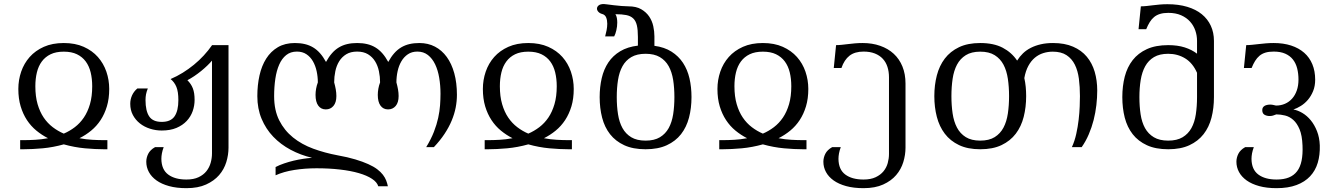

<svg xmlns="http://www.w3.org/2000/svg" viewBox="-20 -748 6788 976"><path d="M100.6 -35.6Q127.4 -35.6 158.9 -37.4Q190.4 -39.1 224.1 -45.4Q192.4 -61.5 164.8 -84.2Q137.2 -106.9 116.9 -137.7Q96.7 -168.5 85 -207.5Q73.2 -246.6 73.2 -295.9Q73.2 -341.3 87.6 -383.5Q102.1 -425.8 130.9 -458.3Q159.7 -490.7 202.9 -510Q246.1 -529.3 304.2 -529.3Q362.3 -529.3 405.5 -510Q448.7 -490.7 477.5 -458.3Q506.3 -425.8 520.8 -383.5Q535.2 -341.3 535.2 -295.9Q535.2 -246.6 523.4 -207.5Q511.7 -168.5 491.5 -137.7Q471.2 -106.9 443.6 -84.2Q416 -61.5 383.8 -45.4Q417.5 -39.1 449.2 -37.4Q481 -35.6 507.8 -35.6H525.9V10.7H507.8Q464.8 10.7 411.6 5.9Q358.4 1 304.2 -14.2Q250 1 196.8 5.9Q143.6 10.7 100.6 10.7H82.5V-35.6ZM304.2 -485.4Q264.6 -485.4 237.3 -472.2Q210 -459 192.6 -435.5Q175.3 -412.1 167.5 -379.9Q159.7 -347.7 159.7 -309.6Q159.7 -257.8 171.1 -218.5Q182.6 -179.2 202.1 -150.4Q221.7 -121.6 248 -101.6Q274.4 -81.5 304.2 -68.8Q334 -81.5 360.4 -101.6Q386.7 -121.6 406.2 -150.4Q425.8 -179.2 437.3 -218.5Q448.7 -257.8 448.7 -309.6Q448.7 -347.7 440.9 -379.9Q433.1 -412.1 415.8 -435.5Q398.4 -459 371.1 -472.2Q343.8 -485.4 304.2 -485.4Z M1141.6 2.4Q1141.6 39.1 1130.4 75.9Q1119.1 112.8 1093.8 142.1Q1068.4 171.4 1027.6 189.9Q986.8 208.5 927.7 208.5Q877.4 208.5 839.4 198Q801.3 187.5 775.6 169.2Q750 150.9 736.8 126.5Q723.6 102.1 723.6 74.2Q723.6 53.7 733.4 33.9Q743.2 14.2 768.1 0H812Q805.7 17.1 803 31.7Q800.3 46.4 800.3 59.6Q800.8 113.8 835 139.2Q869.1 164.6 927.7 164.6Q964.4 164.6 989.3 152.8Q1014.2 141.1 1029.3 122.1Q1044.4 103 1051 79.3Q1057.6 55.7 1057.6 31.2V-439.9Q1047.9 -428.2 1033.7 -414.6Q1019.5 -400.9 1002.7 -387.2Q985.8 -373.5 967.8 -361.3Q949.7 -349.1 932.6 -340.3Q941.9 -331.1 948.7 -321Q955.6 -311 960.2 -299.1Q964.8 -287.1 967 -272.7Q969.2 -258.3 969.2 -240.2Q969.2 -210.9 959.5 -183.1Q949.7 -155.3 929.2 -133.3Q908.7 -111.3 877.2 -97.9Q845.7 -84.5 802.2 -84.5Q771.5 -84.5 742.4 -93.8Q713.4 -103 691.2 -120.6Q668.9 -138.2 655.5 -163.3Q642.1 -188.5 642.1 -220.2Q642.1 -242.7 651.1 -262.9Q660.2 -283.2 678.2 -298.3H731.4Q724.6 -281.2 722.2 -268.1Q719.7 -254.9 719.7 -239.3Q719.7 -184.6 738.3 -156.5Q756.8 -128.4 802.2 -128.4Q847.7 -128.4 867.2 -156.5Q886.7 -184.6 886.7 -239.3Q886.7 -281.7 876.7 -306.2Q866.7 -330.6 847.2 -346.2Q879.4 -359.9 909.2 -378.4Q939 -397 965.8 -418.9Q992.7 -440.9 1015.9 -466.1Q1039.1 -491.2 1058.1 -518.6H1141.6Z M1995.1 -329.1Q2000 -311.5 2003.2 -293.7Q2006.3 -275.9 2006.3 -259.8Q2006.3 -227.1 1991.5 -209.5Q1976.6 -191.9 1952.6 -191.9Q1928.2 -191.9 1914.3 -210.9Q1900.4 -230 1900.4 -265.6Q1900.4 -280.8 1903.3 -297.1Q1906.2 -313.5 1912.1 -329.1Q1912.1 -357.9 1906.2 -386Q1900.4 -414.1 1886.7 -436.3Q1873 -458.5 1850.6 -472.2Q1828.1 -485.8 1795.4 -485.8Q1762.7 -485.8 1740.2 -472.2Q1717.8 -458.5 1704.1 -436.3Q1690.4 -414.1 1684.6 -386Q1678.7 -357.9 1678.7 -329.1Q1683.6 -311.5 1686.8 -293.7Q1689.9 -275.9 1689.9 -259.8Q1689.9 -227.1 1675 -209.5Q1660.2 -191.9 1636.2 -191.9Q1611.8 -191.9 1597.9 -210.9Q1584 -230 1584 -265.6Q1584 -280.8 1586.9 -297.1Q1589.8 -313.5 1595.7 -329.1Q1595.7 -357.9 1589.6 -386Q1583.5 -414.1 1570.8 -436.3Q1558.1 -458.5 1537.8 -472.2Q1517.6 -485.8 1489.3 -485.8Q1457 -485.8 1434.8 -468Q1412.6 -450.2 1399.2 -419.4Q1385.7 -388.7 1379.6 -347.4Q1373.5 -306.2 1373.5 -259.3Q1373.5 -187.5 1399.4 -136.2Q1425.3 -85 1469.5 -49.3Q1513.7 -13.7 1572.3 7.8Q1630.9 29.3 1696.3 41.5Q1748 50.8 1786.1 62.3Q1824.2 73.7 1851.8 86.2Q1879.4 98.6 1897.5 112.3Q1915.5 126 1926.5 140.4Q1937.5 154.8 1943.1 169.4Q1948.7 184.1 1951.7 198.7H1902.8Q1896.5 177.7 1870.8 160.9Q1845.2 144 1804.2 132.1Q1763.2 120.1 1708.3 113.8Q1653.3 107.4 1588.9 107.4Q1529.8 107.4 1475.8 116Q1421.9 124.5 1380.9 143.1V101.1Q1400.4 90.8 1424.1 82.8Q1447.8 74.7 1472.4 68.8Q1497.1 63 1521.5 59.3Q1545.9 55.7 1566.4 54.2Q1508.3 40.5 1457.5 13.4Q1406.7 -13.7 1369.1 -53Q1331.5 -92.3 1309.8 -144Q1288.1 -195.8 1288.1 -259.3Q1288.1 -315.4 1299.1 -364.5Q1310.1 -413.6 1333.3 -450.2Q1356.4 -486.8 1392.6 -508.1Q1428.7 -529.3 1479 -529.3Q1506.8 -529.3 1529.5 -523.9Q1552.2 -518.6 1571.5 -507.1Q1590.8 -495.6 1606.9 -477.3Q1623 -459 1637.2 -433.1Q1651.4 -459 1667.5 -477.3Q1683.6 -495.6 1702.9 -507.1Q1722.2 -518.6 1744.9 -523.9Q1767.6 -529.3 1795.4 -529.3Q1823.2 -529.3 1845.9 -523.9Q1868.7 -518.6 1887.9 -507.1Q1907.2 -495.6 1923.3 -477.3Q1939.5 -459 1953.6 -433.1Q1967.8 -459 1983.9 -477.3Q2000 -495.6 2019.3 -507.1Q2038.6 -518.6 2061.3 -523.9Q2084 -529.3 2111.8 -529.3Q2155.8 -529.3 2190.9 -511Q2226.1 -492.7 2251 -458.5Q2275.9 -424.3 2289.3 -375.5Q2302.7 -326.7 2302.7 -266.1Q2302.7 -233.9 2296.4 -201.2Q2290 -168.5 2276.1 -135Q2262.2 -101.6 2240 -67.9Q2217.8 -34.2 2185.5 0H2146.5Q2171.4 -41 2185.8 -78.1Q2200.2 -115.2 2207.5 -148.9Q2214.8 -182.6 2217 -213.1Q2219.2 -243.7 2219.2 -271.5Q2219.2 -314 2212.6 -352.8Q2206.1 -391.6 2191.9 -421.1Q2177.7 -450.7 2155.3 -468.3Q2132.8 -485.8 2101.6 -485.8Q2073.7 -485.8 2053.5 -472.2Q2033.2 -458.5 2020.3 -436.3Q2007.3 -414.1 2001.2 -386Q1995.1 -357.9 1995.1 -329.1Z M2461.9 -35.6Q2488.8 -35.6 2520.3 -37.4Q2551.8 -39.1 2585.4 -45.4Q2553.7 -61.5 2526.1 -84.2Q2498.5 -106.9 2478.3 -137.7Q2458 -168.5 2446.3 -207.5Q2434.6 -246.6 2434.6 -295.9Q2434.6 -341.3 2449 -383.5Q2463.4 -425.8 2492.2 -458.3Q2521 -490.7 2564.2 -510Q2607.4 -529.3 2665.5 -529.3Q2723.6 -529.3 2766.8 -510Q2810.1 -490.7 2838.9 -458.3Q2867.7 -425.8 2882.1 -383.5Q2896.5 -341.3 2896.5 -295.9Q2896.5 -246.6 2884.8 -207.5Q2873 -168.5 2852.8 -137.7Q2832.5 -106.9 2804.9 -84.2Q2777.3 -61.5 2745.1 -45.4Q2778.8 -39.1 2810.5 -37.4Q2842.3 -35.6 2869.1 -35.6H2887.2V10.7H2869.1Q2826.2 10.7 2772.9 5.9Q2719.7 1 2665.5 -14.2Q2611.3 1 2558.1 5.9Q2504.9 10.7 2461.9 10.7H2443.8V-35.6ZM2665.5 -485.4Q2626 -485.4 2598.6 -472.2Q2571.3 -459 2554 -435.5Q2536.6 -412.1 2528.8 -379.9Q2521 -347.7 2521 -309.6Q2521 -257.8 2532.5 -218.5Q2543.9 -179.2 2563.5 -150.4Q2583 -121.6 2609.4 -101.6Q2635.7 -81.5 2665.5 -68.8Q2695.3 -81.5 2721.7 -101.6Q2748 -121.6 2767.6 -150.4Q2787.1 -179.2 2798.6 -218.5Q2810.1 -257.8 2810.1 -309.6Q2810.1 -347.7 2802.2 -379.9Q2794.4 -412.1 2777.1 -435.5Q2759.8 -459 2732.4 -472.2Q2705.1 -485.4 2665.5 -485.4Z M3028.3 -254.4Q3028.3 -305.7 3038.8 -350.8Q3049.3 -396 3072.5 -430.7Q3095.7 -465.3 3132.8 -487.5Q3169.9 -509.8 3222.7 -516.1V-560.1Q3222.7 -596.7 3217.3 -619.4Q3211.9 -642.1 3198.7 -654.5Q3185.5 -667 3163.6 -671.4Q3141.6 -675.8 3108.4 -675.8Q3113.8 -667.5 3115.7 -656.5Q3117.7 -645.5 3117.7 -633.3Q3117.7 -613.3 3113 -593.8Q3108.4 -574.2 3102.1 -563H3056.2Q3060.1 -577.1 3063.5 -594.2Q3066.9 -611.3 3066.9 -627.4Q3066.9 -645.5 3061.3 -659.2Q3055.7 -672.9 3041.5 -676.8Q3028.8 -680.2 3021.7 -688Q3014.6 -695.8 3014.6 -704.1Q3014.6 -713.4 3023.2 -720.5Q3031.7 -727.5 3049.8 -727.5Q3052.7 -727.5 3067.1 -725.6Q3081.5 -723.6 3100.6 -721.4Q3119.6 -719.2 3139.9 -717.5Q3160.2 -715.8 3174.8 -715.8Q3213.9 -715.8 3239.3 -701.2Q3264.6 -686.5 3279.8 -664.3Q3294.9 -642.1 3300.8 -615Q3306.6 -587.9 3306.6 -563V-515.1Q3357.4 -508.3 3393.3 -485.6Q3429.2 -462.9 3451.9 -428.5Q3474.6 -394 3484.9 -349.6Q3495.1 -305.2 3495.1 -254.4Q3495.1 -198.2 3482.4 -149.9Q3469.7 -101.6 3441.9 -65.9Q3414.1 -30.3 3369.6 -9.8Q3325.2 10.7 3261.7 10.7Q3197.8 10.7 3153.3 -9.8Q3108.9 -30.3 3081.1 -65.9Q3053.2 -101.6 3040.8 -149.9Q3028.3 -198.2 3028.3 -254.4ZM3115.2 -254.4Q3115.2 -207.5 3121.6 -167Q3127.9 -126.5 3144.3 -96.9Q3160.6 -67.4 3189 -50.3Q3217.3 -33.2 3261.7 -33.2Q3306.2 -33.2 3334.5 -50.3Q3362.8 -67.4 3379.2 -96.9Q3395.5 -126.5 3401.9 -167Q3408.2 -207.5 3408.2 -254.4Q3408.2 -301.3 3401.9 -341.6Q3395.5 -381.8 3379.2 -411.4Q3362.8 -440.9 3334.2 -457.8Q3305.7 -474.6 3261.7 -474.6Q3217.8 -474.6 3189.2 -457.8Q3160.6 -440.9 3144.3 -411.4Q3127.9 -381.8 3121.6 -341.6Q3115.2 -301.3 3115.2 -254.4Z M3654.3 -35.6Q3681.2 -35.6 3712.6 -37.4Q3744.1 -39.1 3777.8 -45.4Q3746.1 -61.5 3718.5 -84.2Q3690.9 -106.9 3670.7 -137.7Q3650.4 -168.5 3638.7 -207.5Q3627 -246.6 3627 -295.9Q3627 -341.3 3641.4 -383.5Q3655.8 -425.8 3684.6 -458.3Q3713.4 -490.7 3756.6 -510Q3799.8 -529.3 3857.9 -529.3Q3916 -529.3 3959.2 -510Q4002.4 -490.7 4031.2 -458.3Q4060.1 -425.8 4074.5 -383.5Q4088.9 -341.3 4088.9 -295.9Q4088.9 -246.6 4077.1 -207.5Q4065.4 -168.5 4045.2 -137.7Q4024.9 -106.9 3997.3 -84.2Q3969.7 -61.5 3937.5 -45.4Q3971.2 -39.1 4002.9 -37.4Q4034.7 -35.6 4061.5 -35.6H4079.6V10.7H4061.5Q4018.6 10.7 3965.3 5.9Q3912.1 1 3857.9 -14.2Q3803.7 1 3750.5 5.9Q3697.3 10.7 3654.3 10.7H3636.2V-35.6ZM3857.9 -485.4Q3818.4 -485.4 3791 -472.2Q3763.7 -459 3746.3 -435.5Q3729 -412.1 3721.2 -379.9Q3713.4 -347.7 3713.4 -309.6Q3713.4 -257.8 3724.9 -218.5Q3736.3 -179.2 3755.9 -150.4Q3775.4 -121.6 3801.8 -101.6Q3828.1 -81.5 3857.9 -68.8Q3887.7 -81.5 3914.1 -101.6Q3940.4 -121.6 3960 -150.4Q3979.5 -179.2 3991 -218.5Q4002.4 -257.8 4002.4 -309.6Q4002.4 -347.7 3994.6 -379.9Q3986.8 -412.1 3969.5 -435.5Q3952.1 -459 3924.8 -472.2Q3897.5 -485.4 3857.9 -485.4Z M4253.9 0Q4247.6 17.1 4244.9 31.7Q4242.2 46.4 4242.2 59.6Q4242.7 113.8 4276.9 139.2Q4311 164.6 4369.6 164.6Q4406.2 164.6 4431.2 152.8Q4456.1 141.1 4471.2 122.6Q4486.3 104 4492.7 80.8Q4499 57.6 4499 34.7V-355.5Q4499 -383.8 4491.2 -408Q4483.4 -432.1 4467.5 -449.2Q4451.7 -466.3 4427.2 -476.1Q4402.8 -485.8 4369.6 -485.8Q4325.2 -485.8 4298.3 -464.8Q4271.5 -443.8 4257.3 -402.3H4218.3L4230 -518.6Q4244.1 -518.6 4259.3 -520.3Q4274.4 -522 4291 -523.9Q4307.6 -525.9 4325.9 -527.6Q4344.2 -529.3 4365.2 -529.3Q4414.1 -529.3 4454.3 -515.1Q4494.6 -501 4523.2 -474.6Q4551.8 -448.2 4567.4 -409.9Q4583 -371.6 4583 -323.2V2.4Q4583 39.1 4571.8 75.9Q4560.5 112.8 4535.4 142.1Q4510.3 171.4 4469.5 189.9Q4428.7 208.5 4369.6 208.5Q4319.3 208.5 4281.2 198Q4243.2 187.5 4217.5 169.2Q4191.9 150.9 4178.7 126.5Q4165.5 102.1 4165.5 74.2Q4165.5 53.7 4175.3 33.9Q4185.1 14.2 4210 0Z M5196.3 -259.3Q5196.3 -203.1 5183.8 -154.1Q5171.4 -105 5143.6 -68.4Q5115.7 -31.7 5071.3 -10.5Q5026.9 10.7 4962.9 10.7Q4899.4 10.7 4855 -10.5Q4810.5 -31.7 4782.7 -68.4Q4754.9 -105 4742.2 -154.1Q4729.5 -203.1 4729.5 -259.3Q4729.5 -315.4 4742.2 -364.5Q4754.9 -413.6 4782.7 -450.2Q4810.5 -486.8 4855 -508.1Q4899.4 -529.3 4962.9 -529.3Q5031.2 -529.3 5076.9 -505.4Q5122.6 -481.4 5150.4 -439.9Q5163.1 -460.4 5180.4 -477.1Q5197.8 -493.7 5220.5 -505.1Q5243.2 -516.6 5271 -522.9Q5298.8 -529.3 5333 -529.3Q5392.1 -529.3 5434.8 -510.7Q5477.5 -492.2 5504.6 -459.7Q5531.7 -427.2 5544.7 -383.1Q5557.6 -338.9 5557.6 -288.1Q5557.6 -252 5553.2 -213.6Q5548.8 -175.3 5539.3 -137.9Q5529.8 -100.6 5514.6 -65.2Q5499.5 -29.8 5478.5 0H5428.7Q5442.9 -30.8 5450.9 -67.1Q5459 -103.5 5463.1 -139.4Q5467.3 -175.3 5468.5 -207Q5469.7 -238.8 5469.7 -259.3Q5469.7 -306.2 5464.4 -347.4Q5459 -388.7 5443.8 -419.2Q5428.7 -449.7 5401.6 -467.5Q5374.5 -485.4 5331.5 -485.4Q5306.6 -485.4 5283.2 -478Q5259.8 -470.7 5240.5 -454.6Q5221.2 -438.5 5207.3 -412.8Q5193.4 -387.2 5187 -351.1Q5191.9 -329.1 5194.1 -306.4Q5196.3 -283.7 5196.3 -259.3ZM5109.4 -259.3Q5109.4 -306.2 5103.3 -347.4Q5097.2 -388.7 5081.1 -419.2Q5064.9 -449.7 5036.4 -467.5Q5007.8 -485.4 4962.9 -485.4Q4918 -485.4 4889.4 -467.5Q4860.8 -449.7 4844.7 -419.2Q4828.6 -388.7 4822.5 -347.4Q4816.4 -306.2 4816.4 -259.3Q4816.4 -212.4 4822.5 -171.1Q4828.6 -129.9 4844.7 -99.4Q4860.8 -68.8 4889.4 -51Q4918 -33.2 4962.9 -33.2Q5007.8 -33.2 5036.4 -51Q5064.9 -68.8 5081.1 -99.4Q5097.2 -129.9 5103.3 -171.1Q5109.4 -212.4 5109.4 -259.3Z M5685.1 -254.4Q5685.1 -310.5 5697.5 -358.6Q5710 -406.7 5737.8 -442.4Q5765.6 -478 5810.1 -498.3Q5854.5 -518.6 5918.5 -518.6Q5965.8 -518.6 6002 -507.1Q6038.1 -495.6 6064.9 -475.1V-540.5Q6064.9 -567.4 6056.2 -592.8Q6047.4 -618.2 6029.5 -638.2Q6011.7 -658.2 5984.1 -670.4Q5956.5 -682.6 5918.9 -682.6Q5894.5 -682.6 5877 -677.2Q5859.4 -671.9 5846.7 -661.4Q5834 -650.9 5824.5 -635.5Q5814.9 -620.1 5806.6 -599.6H5767.6L5779.3 -715.8Q5793.5 -715.8 5808.6 -717.5Q5823.7 -719.2 5840.3 -721.2Q5856.9 -723.1 5875.2 -724.9Q5893.6 -726.6 5914.6 -726.6Q5970.7 -726.6 6014.9 -713.4Q6059.1 -700.2 6089.1 -675.8Q6119.1 -651.4 6135 -616.9Q6150.9 -582.5 6150.9 -540V-254.4Q6150.9 -198.2 6138.4 -149.9Q6126 -101.6 6098.1 -65.9Q6070.3 -30.3 6026.1 -9.8Q5981.9 10.7 5918.5 10.7Q5854.5 10.7 5810.1 -9.8Q5765.6 -30.3 5737.8 -65.9Q5710 -101.6 5697.5 -149.9Q5685.1 -198.2 5685.1 -254.4ZM5772 -254.4Q5772 -207.5 5778.1 -167Q5784.2 -126.5 5800.5 -96.9Q5816.9 -67.4 5845.5 -50.3Q5874 -33.2 5918.5 -33.2Q5962.9 -33.2 5991.5 -50.3Q6020 -67.4 6036.4 -96.9Q6052.7 -126.5 6058.8 -167Q6064.9 -207.5 6064.9 -254.4V-377.9Q6043 -427.7 6004.6 -451.2Q5966.3 -474.6 5918.5 -474.6Q5874.5 -474.6 5846.2 -457.8Q5817.9 -440.9 5801.5 -411.4Q5785.2 -381.8 5778.6 -341.6Q5772 -301.3 5772 -254.4Z M6689 -8.8Q6690.4 39.6 6678.5 79.6Q6666.5 119.6 6639.6 148.2Q6612.8 176.8 6570.6 192.6Q6528.3 208.5 6469.2 208.5Q6418.9 208.5 6380.9 198Q6342.8 187.5 6317.1 169.2Q6291.5 150.9 6278.3 126.5Q6265.1 102.1 6265.1 74.2Q6265.1 53.7 6274.9 33.9Q6284.7 14.2 6309.6 0H6353.5Q6347.2 17.1 6344.5 31.7Q6341.8 46.4 6341.8 59.6Q6342.3 113.8 6376.5 139.2Q6410.6 164.6 6469.2 164.6Q6505.9 164.6 6531.7 154.1Q6557.6 143.6 6573.7 122.3Q6589.8 101.1 6596.4 68.6Q6603 36.1 6601.1 -8.3Q6599.1 -59.6 6586.2 -90.6Q6573.2 -121.6 6554.2 -138.4Q6535.2 -155.3 6512.2 -160.9Q6489.3 -166.5 6467.8 -166.5Q6459 -162.6 6450.7 -160.4Q6442.4 -158.2 6434.6 -158.2Q6418.9 -158.2 6407.7 -164.8Q6396.5 -171.4 6396.5 -188.5Q6396.5 -196.3 6399.9 -201.7Q6403.3 -207 6408.9 -210.2Q6414.6 -213.4 6421.9 -214.8Q6429.2 -216.3 6437 -216.3Q6444.8 -216.3 6452.1 -214.6Q6459.5 -212.9 6466.3 -211.4Q6491.2 -211.4 6512 -220.5Q6532.7 -229.5 6548.1 -246.6Q6563.5 -263.7 6572 -288.1Q6580.6 -312.5 6580.6 -343.3Q6580.6 -374 6574 -400.1Q6567.4 -426.3 6552.5 -445.3Q6537.6 -464.4 6513.4 -475.1Q6489.3 -485.8 6454.6 -485.8Q6430.2 -485.8 6412.6 -480.5Q6395 -475.1 6382.3 -464.4Q6369.6 -453.6 6360.1 -438.2Q6350.6 -422.9 6342.3 -402.3H6303.2L6314.9 -518.6Q6329.1 -518.6 6344.7 -520.3Q6360.4 -522 6377.9 -523.9Q6395.5 -525.9 6414.6 -527.6Q6433.6 -529.3 6454.6 -529.3Q6503.9 -529.3 6543 -516.6Q6582 -503.9 6609.4 -480Q6636.7 -456.1 6651.1 -421.4Q6665.5 -386.7 6665.5 -342.8Q6665.5 -310.5 6655 -284.9Q6644.5 -259.3 6628.4 -240.5Q6612.3 -221.7 6592.5 -209.5Q6572.8 -197.3 6554.7 -191.4Q6577.1 -187.5 6600.6 -173.6Q6624 -159.7 6643.1 -136.5Q6662.1 -113.3 6674.8 -81.1Q6687.5 -48.8 6689 -8.8Z"/></svg>

Font: Arian Grqi
Style: Regular
Weight: 400
Designer: Ruben Hakobyan (Tarumian)
Foundry: Ruben Hakobyan (Tarumian)
Version: Version 1.003